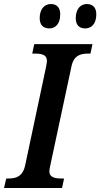

<svg xmlns="http://www.w3.org/2000/svg" viewBox="-40 -933 498 953"><path d="M383 -792C410 -792 438 -810 438 -862C438 -897 419 -913 391 -913C357 -913 336 -885 336 -843C336 -808 354 -792 383 -792ZM205 -792C231 -792 259 -810 259 -862C259 -897 240 -913 213 -913C178 -913 157 -885 157 -843C157 -808 176 -792 205 -792ZM-20 0H268L278 -47H267C231 -47 205 -53 205 -83C205 -92 209 -107 212 -123L314 -600C325 -658 359 -667 398 -667H409L419 -714H130L120 -667H132C168 -667 193 -661 193 -631C193 -625 191 -613 188 -598L85 -113C73 -56 39 -47 2 -47H-9Z"/></svg>

Font: Noto Serif Condensed SemiBold
Style: Italic
Weight: 600
Width: 3
Italic angle: -12°
Designer: Monotype Design Team
Foundry: Monotype Imaging Inc.
Version: Version 2.014